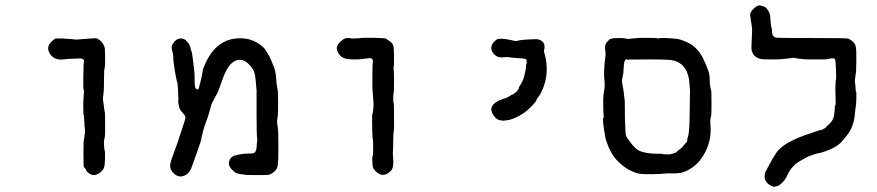

<svg xmlns="http://www.w3.org/2000/svg" viewBox="-20 -644 3322 727"><path d="M339 -499Q347 -501 360 -490Q373 -479 377 -461L378 -427Q378 -394 377 -390.5Q376 -387 375.5 -383Q375 -379 374.5 -376.5Q374 -374 374 -351Q374 -302 371.5 -287Q369 -272 370 -265Q371 -258 372.5 -248.5Q374 -239 374 -237Q374 -235 375 -228Q376 -221 377 -220Q378 -219 378 -173Q378 -127 377 -125.5Q376 -124 375.5 -119.5Q375 -115 374 -111Q373 -100 374 -91Q375 -82 375.5 -77.5Q376 -73 377 -72Q378 -71 377.5 -43Q377 -15 373 -7Q364 10 345.5 17Q327 24 309 5Q306 2 306.5 0Q307 -2 302 -6.5Q297 -11 296.5 -17.5Q296 -24 296 -65Q296 -106 296.5 -106.5Q297 -107 298 -116Q299 -125 301 -136Q303 -147 301.5 -156.5Q300 -166 299 -186Q298 -210 297 -209.5Q296 -209 296 -210Q296 -211 296 -214Q294 -264 298 -294Q298 -306 296.5 -306Q295 -306 295.5 -352Q296 -398 296.5 -399Q297 -400 297 -405Q297 -410 298 -411.5Q299 -413 297 -417Q295 -421 289.5 -422Q284 -423 276.5 -422.5Q269 -422 251 -421.5Q233 -421 228 -420Q182 -412 166 -446Q158 -463 167 -476.5Q176 -490 190 -498Q221 -499 223 -498Q225 -497 233.5 -497Q242 -497 245.5 -496.5Q249 -496 270 -494Q289 -496 291.5 -496Q294 -496 302.5 -496.5Q311 -497 312.5 -497.5Q314 -498 325.5 -498.5Q337 -499 339 -499Z M749 -383Q792 -499 888 -499Q941 -500 980 -462Q985 -456 985 -455.5Q985 -455 987.5 -451Q990 -447 993 -442.5Q996 -438 999.5 -431.5Q1003 -425 1007 -415.5Q1011 -406 1014 -398Q1024 -376 1025.5 -350.5Q1027 -325 1028.5 -318.5Q1030 -312 1030.5 -308.5Q1031 -305 1031 -305Q1033 -303 1033 -257Q1033 -211 1032 -207.5Q1031 -204 1029 -183Q1032 -160 1032 -159Q1034 -156 1034 -96.5Q1034 -37 1033 -32.5Q1032 -28 1032 -20Q1030 -3 1017.5 7Q1005 17 996.5 18Q988 19 953 19Q918 19 914.5 18.5Q911 18 895.5 16Q880 14 874 11Q868 8 859 -1Q844 -16 847 -30Q848 -33 849 -37Q849 -44 865 -54Q878 -57 879.5 -57.5Q881 -58 881.5 -58.5Q882 -59 885.5 -59Q889 -59 889.5 -59.5Q890 -60 895 -60.5Q900 -61 900.5 -61.5Q901 -62 916.5 -62.5Q932 -63 937 -63Q952 -66 952 -93Q952 -103 953 -103.5Q954 -104 954 -114Q954 -124 953 -125.5Q952 -127 951.5 -211Q951 -295 951.5 -295.5Q952 -296 952 -298.5Q952 -301 951.5 -301.5Q951 -302 950 -318.5Q949 -335 948 -340.5Q947 -346 946 -357Q942 -383 920 -403Q900 -422 877 -416Q844 -407 822 -342Q820 -336 818.5 -332.5Q817 -329 811 -311.5Q805 -294 803 -291.5Q801 -289 795 -277Q789 -265 785 -258Q781 -251 779.5 -244.5Q778 -238 775.5 -230Q773 -222 770.5 -212.5Q768 -203 760 -182Q752 -161 749.5 -149Q747 -137 744.5 -129Q742 -121 742 -117Q742 -113 732 -85Q722 -57 714 -34Q706 -11 703 -4Q694 15 677 21.5Q660 28 646 19Q620 1 625 -25Q627 -35 635 -56L657 -117L656 -116Q658 -123 670.5 -159Q683 -195 682 -201Q681 -207 672.5 -216Q664 -225 661 -231Q658 -237 656 -248.5Q654 -260 655 -261Q656 -262 655.5 -267Q655 -272 655 -280Q655 -288 654.5 -294.5Q654 -301 653.5 -313Q653 -325 651.5 -329.5Q650 -334 648.5 -342Q647 -350 645.5 -356.5Q644 -363 643 -370.5Q642 -378 640.5 -386.5Q639 -395 638 -403.5Q637 -412 636.5 -418Q636 -424 636 -430Q636 -436 634 -444Q628 -465 631 -471Q634 -477 634 -477.5Q634 -478 636.5 -481Q639 -484 638 -484Q638 -485 649 -494Q662 -501 673 -497Q684 -493 684 -491.5Q684 -490 689 -486Q699 -475 701.5 -462.5Q704 -450 705 -450Q707 -445 709 -429Q711 -413 712 -406Q713 -399 713.5 -393Q714 -387 715.5 -376Q717 -365 717 -345Q716 -314 722 -308Q732 -298 736 -323L737 -327Q737 -327 738.5 -331.5Q740 -336 743 -351.5Q746 -367 747 -372Q748 -377 747.5 -377.5Q747 -378 749 -383Z M1389 -501Q1443 -500 1443 -497Q1443 -496 1451 -491Q1467 -481 1469.5 -470.5Q1472 -460 1472 -425.5Q1472 -391 1470.5 -388.5Q1469 -386 1470.5 -381.5Q1472 -377 1472 -336.5Q1472 -296 1470.5 -291.5Q1469 -287 1469 -271.5Q1469 -256 1470.5 -254.5Q1472 -253 1472 -197V-151Q1469 -145 1469 -115Q1469 -85 1468 -73.5Q1467 -62 1468 -52Q1473 -10 1460 3Q1430 33 1402 4Q1391 -7 1391 -17Q1388 -50 1390.5 -51.5Q1393 -53 1393 -80.5Q1393 -108 1392 -115Q1391 -122 1390.5 -122.5Q1390 -123 1389.5 -149.5Q1389 -176 1389 -186Q1389 -210 1390 -212Q1391 -214 1392 -220.5Q1393 -227 1394 -238.5Q1395 -250 1393.5 -264.5Q1392 -279 1392 -285.5Q1392 -292 1391 -294.5Q1390 -297 1390 -346Q1390 -395 1390.5 -396Q1391 -397 1391.5 -406.5Q1392 -416 1391 -418Q1388 -425 1376 -423.5Q1364 -422 1357.5 -421.5Q1351 -421 1347.5 -420Q1344 -419 1320 -419Q1287 -419 1275 -427.5Q1263 -436 1257 -452Q1251 -468 1266.5 -484Q1282 -500 1294.5 -500Q1307 -500 1307 -499Q1307 -498 1326 -498.5Q1345 -499 1345.5 -500Q1346 -501 1389 -501Z M1921 -491Q1932 -487 1941.5 -490Q1951 -493 1979 -494.5Q2007 -496 2013.5 -495.5Q2020 -495 2020.5 -494.5Q2021 -494 2023 -493Q2042 -487 2042 -466Q2042 -460 2040.5 -456Q2039 -452 2040 -448.5Q2041 -445 2042 -440Q2043 -435 2046 -424.5Q2049 -414 2050 -389Q2052 -340 2029 -294Q2024 -283 2018.5 -277Q2013 -271 2011 -264.5Q2009 -258 1992 -241Q1961 -208 1918 -193Q1907 -189 1902 -189Q1897 -189 1891 -187.5Q1885 -186 1872.5 -189Q1860 -192 1854 -200.5Q1848 -209 1847 -210Q1846 -211 1844.5 -214Q1843 -217 1843 -217Q1843 -217 1842 -221Q1841 -225 1841 -226Q1841 -227 1840.5 -227Q1840 -227 1840 -229Q1840 -241 1851 -251.5Q1862 -262 1881.5 -268Q1901 -274 1909.5 -280Q1918 -286 1920 -286Q1922 -286 1927 -290Q1932 -294 1935.5 -296.5Q1939 -299 1939 -300.5Q1939 -302 1942.5 -306Q1946 -310 1944.5 -311Q1943 -312 1949 -320Q1961 -338 1966.5 -362Q1972 -386 1972 -393.5Q1972 -401 1973 -401.5Q1974 -402 1974 -407Q1974 -412 1974 -412L1973 -419Q1971 -422 1954 -423Q1922 -425 1909 -427Q1896 -429 1886 -427Q1860 -424 1847 -444Q1845 -446 1844.5 -447Q1844 -448 1842.5 -452.5Q1841 -457 1840.5 -457Q1840 -457 1840 -463Q1841 -480 1859 -493Q1866 -498 1866 -497Q1866 -496 1871.5 -497Q1877 -498 1877 -497.5Q1877 -497 1883 -497Q1889 -497 1891.5 -496.5Q1894 -496 1905.5 -494Q1917 -492 1921 -491Z M2466 -500Q2472 -497 2475.5 -499Q2479 -501 2501 -500Q2523 -499 2526.5 -498.5Q2530 -498 2542 -497Q2554 -496 2572.5 -488Q2591 -480 2600 -474Q2611 -466 2620 -456Q2621 -453 2624 -451Q2627 -449 2628 -446.5Q2629 -444 2635 -435.5Q2641 -427 2645 -417Q2649 -407 2651.5 -402.5Q2654 -398 2655 -394.5Q2656 -391 2661.5 -377Q2667 -363 2667 -348Q2667 -325 2670 -313Q2673 -301 2673.5 -298Q2674 -295 2674 -253Q2674 -211 2673 -207Q2668 -189 2670 -173Q2676 -108 2643 -55Q2631 -35 2617.5 -23Q2604 -11 2600.5 -9Q2597 -7 2589 -2Q2581 3 2570 7Q2559 11 2554.5 11Q2550 11 2542.5 12Q2535 13 2521 12.5Q2507 12 2494.5 13.5Q2482 15 2448.5 15.5Q2415 16 2402 14Q2358 5 2320 -33Q2307 -46 2301.5 -55Q2296 -64 2291.5 -72Q2287 -80 2284 -88.5Q2281 -97 2276.5 -108Q2272 -119 2266.5 -158Q2261 -197 2265 -199Q2267 -199 2266 -204Q2264 -211 2264 -265L2265 -284L2266 -290L2267 -296Q2267 -296 2267.5 -300Q2268 -304 2269 -311.5Q2270 -319 2269.5 -328.5Q2269 -338 2268.5 -342Q2268 -346 2267.5 -355Q2267 -364 2267.5 -374.5Q2268 -385 2268 -386.5Q2268 -388 2268.5 -393.5Q2269 -399 2269.5 -407.5Q2270 -416 2272 -428Q2274 -440 2272.5 -448Q2271 -456 2271 -462.5Q2271 -469 2271.5 -471Q2272 -473 2272 -473.5Q2272 -474 2273 -475.5Q2274 -477 2274 -478Q2274 -479 2276 -481.5Q2278 -484 2278 -484.5Q2278 -485 2282 -488.5Q2286 -492 2285.5 -493Q2285 -494 2293 -497Q2301 -500 2320.5 -500Q2340 -500 2340 -499.5Q2340 -499 2346.5 -498.5Q2353 -498 2355 -497Q2357 -496 2361.5 -497Q2366 -498 2377 -498.5Q2388 -499 2390.5 -499.5Q2393 -500 2401 -500.5Q2409 -501 2436.5 -500.5Q2464 -500 2466 -500ZM2530 -415Q2514 -419 2442 -419Q2370 -419 2363.5 -418.5Q2357 -418 2356 -417Q2355 -416 2355 -418Q2355 -421 2350 -419Q2343 -415 2342 -393.5Q2341 -372 2340 -366Q2339 -360 2338.5 -358Q2338 -356 2336 -346Q2334 -336 2337.5 -320Q2341 -304 2342.5 -288Q2344 -272 2345 -269Q2346 -266 2346 -228.5Q2346 -191 2347 -179Q2348 -167 2348 -155Q2348 -131 2354 -123Q2363 -110 2367 -105Q2368 -106 2368 -104Q2389 -74 2415 -68Q2441 -62 2465 -62Q2489 -62 2488.5 -61Q2488 -60 2502 -59.5Q2516 -59 2520.5 -60.5Q2525 -62 2527.5 -62.5Q2530 -63 2530.5 -63.5Q2531 -64 2537 -66Q2543 -68 2543.5 -70Q2544 -72 2552.5 -77.5Q2561 -83 2567.5 -91.5Q2574 -100 2575 -101Q2581 -104 2583 -115L2582 -116Q2581 -116 2581.5 -117Q2582 -118 2585 -125Q2591 -145 2591.5 -220Q2592 -295 2592.5 -295.5Q2593 -296 2593 -299Q2593 -302 2592.5 -302.5Q2592 -303 2591 -322Q2588 -400 2530 -415Z M3145 -342Q3147 -342 3145.5 -380Q3144 -418 3141 -421Q3135 -426 3107 -419Q3105 -419 3064.5 -419Q3024 -419 3021 -420Q3018 -421 3010.5 -421.5Q3003 -422 3002 -422Q2988 -426 2979.5 -424.5Q2971 -423 2963.5 -422.5Q2956 -422 2953 -421.5Q2950 -421 2946.5 -421Q2943 -421 2939.5 -420Q2936 -419 2903.5 -419Q2871 -419 2868.5 -419.5Q2866 -420 2860 -421Q2835 -426 2827 -450Q2824 -459 2826 -487Q2829 -529 2827 -541.5Q2825 -554 2824 -561.5Q2823 -569 2822.5 -570Q2822 -571 2822 -576.5Q2822 -582 2821 -582Q2820 -582 2821 -591Q2822 -600 2833 -610.5Q2844 -621 2850.5 -622.5Q2857 -624 2857 -624L2867 -621Q2867 -621 2874 -618.5Q2881 -616 2887.5 -606Q2894 -596 2895.5 -587.5Q2897 -579 2897.5 -568.5Q2898 -558 2898.5 -555.5Q2899 -553 2900 -545Q2901 -537 2902 -536.5Q2903 -536 2903 -525Q2903 -502 2924 -501Q2932 -500 3058.5 -500Q3185 -500 3191.5 -498Q3198 -496 3207.5 -488Q3217 -480 3220 -469Q3223 -458 3222.5 -416Q3222 -374 3221.5 -372Q3221 -370 3220 -364Q3219 -358 3218 -348Q3216 -335 3217.5 -330Q3219 -325 3219.5 -311Q3220 -297 3221 -298L3222 -296Q3222 -295 3222.5 -292.5Q3223 -290 3222.5 -269Q3222 -248 3221.5 -247Q3221 -246 3220 -239.5Q3219 -233 3218.5 -227.5Q3218 -222 3217 -213Q3213 -164 3188 -133Q3184 -127 3179 -122Q3164 -101 3146 -90Q3128 -79 3106 -71.5Q3084 -64 3080 -64Q3076 -64 3058 -58Q3040 -52 3034.5 -48.5Q3029 -45 3014 -37Q2982 -21 2963 15Q2959 25 2957 27.5Q2955 30 2952.5 35Q2950 40 2939.5 50Q2929 60 2922.5 61Q2916 62 2912 63Q2908 64 2901 60Q2864 42 2880 2Q2882 3 2883.5 -2Q2885 -7 2885.5 -7Q2886 -7 2887.5 -10.5Q2889 -14 2890 -14Q2890 -14 2892 -19L2900 -33Q2901 -36 2902.5 -38Q2904 -40 2904 -41L2920 -66Q2920 -68 2932 -80Q2965 -112 3048 -139L3086 -152Q3085 -151 3086 -151Q3091 -151 3104 -159Q3109 -162 3108.5 -163.5Q3108 -165 3113 -168Q3135 -185 3138 -206.5Q3141 -228 3141 -235.5Q3141 -243 3141 -243Q3145 -243 3144 -266.5Q3143 -290 3143 -307Q3143 -324 3143.5 -324.5Q3144 -325 3144 -333.5Q3144 -342 3145 -342Z"/></svg>

Font: TT2020 Style E
Style: Regular
Weight: 400
Version: Version 00.2